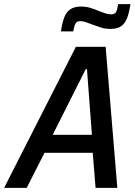

<svg xmlns="http://www.w3.org/2000/svg" viewBox="-52 -916 660 936"><path d="M-32 0 318 -688H463L520 0H414L400 -171H165L78 0ZM205 -259H396L372 -579H366ZM245 -763Q251 -804 261 -830.5Q271 -857 290.5 -870.5Q310 -884 343 -884Q368 -884 389 -877.5Q410 -871 431 -862Q448 -856 461.5 -851Q475 -846 490 -846Q507 -846 513.5 -857Q520 -868 524 -896H584Q578 -856 568 -829Q558 -802 539 -788.5Q520 -775 487 -775Q461 -775 441 -781.5Q421 -788 399 -796Q382 -802 368 -807.5Q354 -813 339 -813Q323 -813 316.5 -802Q310 -791 305 -763Z"/></svg>

Font: Saira SemiCondensed Medium
Style: Italic
Weight: 500
Width: 4
Italic angle: -12°
Designer: Hector Gatti with collaboration of the Omnibus-Type team
Foundry: Omnibus-Type
Version: Version 1.101